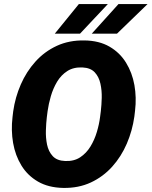

<svg xmlns="http://www.w3.org/2000/svg" viewBox="-20 -921 751 951"><path d="M648.9 -372.6 645.5 -343.8Q635.7 -273.9 608.2 -209.7Q580.6 -145.5 535.9 -95.7Q491.2 -45.9 430.2 -17.3Q369.1 11.2 293 9.8Q219.7 8.3 168.2 -21.5Q116.7 -51.3 86.2 -101.1Q55.7 -150.9 44.9 -212.9Q34.2 -274.9 42 -340.8L45.4 -369.6Q55.2 -439 83 -502.7Q110.8 -566.4 155.8 -616.2Q200.7 -666 261.7 -694.1Q322.8 -722.2 398.4 -720.7Q471.2 -719.7 522.5 -689.9Q573.7 -660.2 604.2 -610.6Q634.8 -561 645.8 -499.3Q656.7 -437.5 648.9 -372.6ZM475.6 -340.8 479.5 -371.1Q482.9 -399.9 483.9 -436Q484.9 -472.2 477.5 -506.1Q470.2 -540 449.5 -562.5Q428.7 -585 388.7 -586.9Q344.2 -588.9 313.5 -569.1Q282.7 -549.3 262.9 -516.4Q243.2 -483.4 231.9 -444.8Q220.7 -406.2 215.8 -370.6L211.9 -340.3Q208.5 -311.5 207.3 -275.1Q206.1 -238.8 213.1 -204.6Q220.2 -170.4 241.2 -147.7Q262.2 -125 302.7 -123.5Q346.2 -121.6 377 -141.8Q407.7 -162.1 428 -195.3Q448.2 -228.5 459.7 -267.1Q471.2 -305.7 475.6 -340.8ZM434.6 -754.4 566.9 -900.9H710.9L559.6 -754.4ZM251.5 -754.4 370.6 -900.9H514.2L376.5 -754.4Z"/></svg>

Font: Roboto Black
Style: Italic
Weight: 900
Italic angle: -12°
Designer: Christian Robertson
Foundry: Google
Version: Version 3.0; 2020